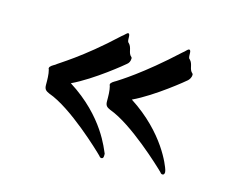

<svg xmlns="http://www.w3.org/2000/svg" viewBox="-56 -400 555 456"><g transform="rotate(15 221.5 -171.5)"><path d="M231 -270C221 -278 226 -291 216 -301C210 -304 216 -323 209 -323C206 -323 202 -317 195 -312C118 -240 66 -211 61 -206C56 -203 48 -199 48 -194C48 -193 48 -192 49 -191C52 -180 52 -166 52 -154C52 -143 56 -140 65 -136C122 -116 207 -35 218 -24C220 -21 222 -20 224 -20C227 -20 229 -22 229 -27V-32C224 -42 200 -115 108 -173C159 -197 223 -250 225 -252C229 -255 232 -260 232 -267C232 -268 232 -269 231 -270ZM381 -270C371 -278 376 -291 366 -301C360 -304 366 -323 359 -323C355 -323 352 -317 345 -312C267 -240 217 -210 211 -206C206 -203 198 -199 198 -194C198 -193 198 -192 199 -191C202 -180 202 -166 202 -154C202 -143 206 -140 215 -136C271 -116 357 -35 368 -24C370 -21 372 -20 374 -20C377 -20 379 -22 379 -27L378 -32C375 -42 348 -115 258 -173C309 -197 373 -250 375 -252C378 -255 382 -260 382 -267C382 -268 382 -269 381 -270Z"/></g></svg>

Font: Engagement
Style: Regular
Weight: 400
Designer: Astigmatic (AOETI)
Foundry: Astigmatic (AOETI)
Version: Version 1.000